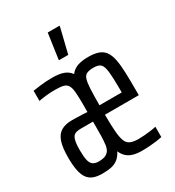

<svg xmlns="http://www.w3.org/2000/svg" viewBox="-176 -822 849 933"><g transform="rotate(-30 248.5 -355.5)"><path d="M124 8Q95 8 75 0.5Q55 -7 42.5 -24Q30 -41 24 -70.5Q18 -100 18 -143Q18 -199 29 -231Q40 -263 63.5 -277Q87 -291 124 -291Q137 -291 153.5 -290.5Q170 -290 184.5 -289.5Q199 -289 210 -288V-335Q210 -377 207.5 -402Q205 -427 197 -439.5Q189 -452 172.5 -456Q156 -460 127 -460Q105 -460 87.5 -458.5Q70 -457 57 -455Q44 -453 35 -451V-508Q49 -510 78 -514Q107 -518 146 -518Q182 -518 206.5 -509.5Q231 -501 246 -480Q261 -500 285 -509Q309 -518 346 -518Q380 -518 403 -510Q426 -502 439 -483.5Q452 -465 458 -435Q464 -405 465.5 -361Q467 -317 467 -256V-234H277Q277 -177 280 -140.5Q283 -104 290.5 -84.5Q298 -65 315 -57.5Q332 -50 361 -50Q374 -50 393 -51.5Q412 -53 430.5 -55.5Q449 -58 460 -61V-3Q447 0 428.5 2.5Q410 5 389 6.5Q368 8 347 8Q318 8 297.5 2Q277 -4 263 -16.5Q249 -29 240 -50Q228 -26 211 -13Q194 0 173 4Q152 8 124 8ZM139 -52Q154 -52 167.5 -55.5Q181 -59 191.5 -69.5Q202 -80 206 -104Q209 -129 209.5 -151Q210 -173 210 -202V-234H143Q122 -234 109.5 -228.5Q97 -223 91 -204Q85 -185 85 -146Q85 -110 89.5 -90Q94 -70 105.5 -61Q117 -52 139 -52ZM402 -265Q402 -330 400.5 -368.5Q399 -407 393.5 -427Q388 -447 375.5 -453.5Q363 -460 343 -460Q321 -460 307 -454.5Q293 -449 287 -432.5Q281 -416 279 -381Q277 -346 277 -287H418ZM216 -575V-580L236 -719H302V-714L268 -575Z"/></g></svg>

Font: Saira UltraCondensed Medium
Style: Regular
Weight: 500
Width: 1
Designer: Hector Gatti with collaboration of the Omnibus-Type team
Foundry: Omnibus-Type
Version: Version 1.101